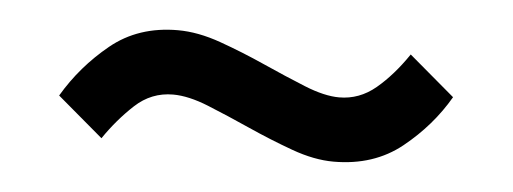

<svg xmlns="http://www.w3.org/2000/svg" viewBox="-27 -464 660 247"><g transform="rotate(5 303.0 -340.5)"><path d="M109 -269 50 -319Q73 -358 108.5 -387Q144 -416 195 -416Q221 -416 250.5 -405.5Q280 -395 309 -382Q338 -369 364 -358.5Q390 -348 409 -348Q435 -348 456 -365.5Q477 -383 496 -411L555 -361Q533 -323 497 -294Q461 -265 409 -265Q384 -265 355 -275.5Q326 -286 297 -299Q268 -312 242 -322.5Q216 -333 196 -333Q168 -333 147 -313.5Q126 -294 109 -269Z"/></g></svg>

Font: Zen Kaku Gothic New Medium
Style: Regular
Weight: 500
Designer: Yoshimichi Ohira
Foundry: Positype
Version: Version 1.002